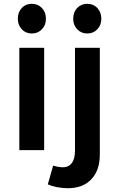

<svg xmlns="http://www.w3.org/2000/svg" viewBox="-20 -785 615 1004"><path d="M146 -765.1Q178.2 -765.1 199.2 -743.2Q220.2 -721.2 220.2 -687Q220.2 -653.8 199.2 -631.8Q178.2 -609.9 146 -609.9Q114.7 -609.9 94 -631.8Q73.2 -653.8 73.2 -687Q73.2 -721.2 93.8 -743.2Q114.3 -765.1 146 -765.1ZM436 -765.1Q468.3 -765.1 489 -743.2Q509.8 -721.2 509.8 -687Q509.8 -653.8 489 -631.8Q468.3 -609.9 436 -609.9Q404.8 -609.9 383.8 -631.8Q362.8 -653.8 362.8 -687Q362.8 -721.2 383.5 -743.2Q404.3 -765.1 436 -765.1ZM81.1 -535.2H210.9V0H81.1ZM257.8 81.1Q280.8 88.4 304.2 89.8Q337.4 90.8 354.7 68.6Q372.1 46.4 372.1 2.9V-535.2H502V22.9Q502 106.4 456.8 153.3Q411.6 200.2 332 199.2Q272.9 197.8 230 179.2Z"/></svg>

Font: Montserrat-Arabic Medium
Style: Regular
Weight: 500
Designer: Mohamed Gaber
Foundry: Kief Type Foundry
Version: Version 5.008;PS 005.008;hotconv 1.0.88;makeotf.lib2.5.64775